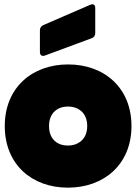

<svg xmlns="http://www.w3.org/2000/svg" viewBox="-20 -857 627 885"><path d="M293 8C459 8 586 -99 586 -276C586 -453 460 -560 294 -560C128 -560 2 -453 2 -276C2 -99 127 8 293 8ZM187 -601 403 -681C413 -685 419 -693 419 -704V-820C419 -835 410 -841 396 -835L179 -741C169 -736 164 -728 164 -717V-617C164 -603 173 -596 187 -601ZM206 -276C206 -338 247 -366 293 -366C340 -366 382 -338 382 -276C382 -214 339 -186 293 -186C246 -186 206 -214 206 -276Z"/></svg>

Font: Malmofest Black-Rounded
Style: Regular
Weight: 800
Designer: Jonny Pinhorn (Poppins), Kolossal
Version: Version 1.004;Glyphs 3.1.2 (3151)